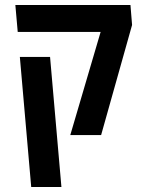

<svg xmlns="http://www.w3.org/2000/svg" viewBox="-20 -629 640 769"><path d="M383 -501H51L41.5 -609H502.5L509 -529L385 -88H261.5ZM59.5 -401H180.5L226 120H105Z"/></svg>

Font: JuliaMono SemiBold
Style: Italic
Weight: 600
Italic angle: -9°
Monospace: yes
Designer: cormullion
Foundry: corm
Version: Version 0.056; ttfautohint (v1.8.4)